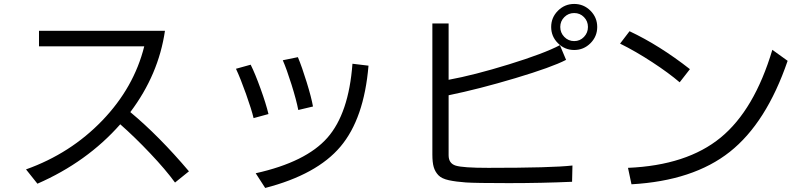

<svg xmlns="http://www.w3.org/2000/svg" viewBox="-20 -891 4040 969"><path d="M111.3 -36.1Q335.9 -116.2 496.1 -282.7Q656.2 -449.2 708 -657.2H176.8V-735.4H812.5Q780.3 -514.6 637.7 -325.2Q782.2 -205.1 933.6 -26.4L863.3 30.3Q816.4 -34.2 738.3 -116.7Q660.2 -199.2 586.9 -263.7Q418.9 -73.2 168.9 36.1Z M1170.9 -543.9 1245.1 -564.5Q1267.6 -519.5 1294.9 -443.8Q1322.3 -368.2 1335 -315.4L1259.8 -294.9Q1250 -336.9 1221.7 -416.5Q1193.4 -496.1 1170.9 -543.9ZM1270.5 -16.6Q1524.4 -73.2 1632.3 -195.8Q1740.2 -318.4 1758.8 -569.3L1839.8 -559.6Q1817.4 -292 1698.2 -150.9Q1579.1 -9.8 1318.4 57.6ZM1407.2 -586.9 1483.4 -602.5Q1503.9 -553.7 1527.8 -476.1Q1551.8 -398.4 1559.6 -353.5L1485.4 -335.9Q1475.6 -386.7 1451.2 -464.4Q1426.8 -542 1407.2 -586.9Z M2162.1 -111.3V-772.5H2244.1V-488.3Q2372.1 -511.7 2549.3 -566.4Q2726.6 -621.1 2805.7 -663.1L2836.9 -588.9Q2765.6 -551.8 2581.1 -496.6Q2396.5 -441.4 2244.1 -410.2V-107.4Q2244.1 -66.4 2279.8 -55.2Q2315.4 -43.9 2444.3 -43.9Q2766.6 -43.9 2869.1 -55.7L2867.2 26.4Q2714.8 33.2 2547.4 33.2Q2379.9 33.2 2331.1 29.8Q2282.2 26.4 2245.6 18.6Q2209 10.7 2192.4 -6.8Q2175.8 -24.4 2168.9 -47.9Q2162.1 -71.3 2162.1 -111.3ZM2795.9 -672.9Q2761.7 -707 2761.7 -754.9Q2761.7 -802.7 2795.9 -836.9Q2830.1 -871.1 2877.9 -871.1Q2925.8 -871.1 2960 -836.9Q2994.1 -802.7 2994.1 -754.9Q2994.1 -707 2960 -672.9Q2925.8 -638.7 2877.9 -638.7Q2830.1 -638.7 2795.9 -672.9ZM2828.1 -804.7Q2807.6 -784.2 2807.6 -754.9Q2807.6 -725.6 2828.1 -704.6Q2848.6 -683.6 2877.9 -683.6Q2907.2 -683.6 2927.2 -704.6Q2947.3 -725.6 2947.3 -754.9Q2947.3 -784.2 2927.2 -804.7Q2907.2 -825.2 2877.9 -825.2Q2848.6 -825.2 2828.1 -804.7Z M3109.4 -670.9 3157.2 -733.4Q3308.6 -662.1 3461.9 -542L3410.2 -475.6Q3355.5 -522.5 3272 -577.1Q3188.5 -631.8 3109.4 -670.9ZM3149.4 -43.9Q3446.3 -56.6 3616.7 -196.3Q3787.1 -335.9 3877.9 -639.6L3955.1 -584Q3847.7 -270.5 3663.1 -124.5Q3478.5 21.5 3167 39.1Z"/></svg>

Font: GenEi M Gothic v2 Regular
Style: Regular
Weight: 400
Version: Version 2.0